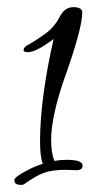

<svg xmlns="http://www.w3.org/2000/svg" viewBox="-20 -484 301 537"><path d="M38 33Q20 33 20 20Q20 11 57 -8Q68 -14 80.5 -19Q93 -24 103 -27H99Q92 -47 92 -89Q92 -149 102 -223Q112 -297 130 -375Q103 -355 86 -346.5Q69 -338 58 -338Q46 -338 46 -344Q46 -353 61 -360Q75 -368 87 -376Q99 -384 110 -392Q133 -410 146 -435Q160 -464 185 -464Q210 -464 210 -449Q210 -407 167 -284Q144 -221 133.5 -173.5Q123 -126 123 -94Q123 -74 125.5 -59Q128 -44 132 -34Q149 -37 166 -37Q211 -37 211 -21Q211 -8 194 -8Q186 -8 178 -8.5Q170 -9 163 -9Q127 -9 104 -1Q81 7 49 30Q48 33 38 33Z"/></svg>

Font: Festive
Style: Regular
Weight: 400
Designer: Robert E. Leuschke
Foundry: Robert E. Leuschke
Version: Version 1.101; ttfautohint (v1.8.3)